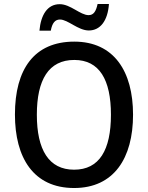

<svg xmlns="http://www.w3.org/2000/svg" viewBox="-20 -934 743 964"><path d="M178 -780H235C242 -819 257 -836 281 -836C321 -836 372 -781 426 -781C483 -781 521 -829 527 -914H470C462 -877 450 -858 425 -858C383 -858 334 -913 280 -913C217 -913 185 -858 178 -780ZM648 -358C648 -576 552 -725 353 -725C152 -725 55 -587 55 -359C55 -142 148 10 352 10C552 10 648 -140 648 -358ZM165 -358C165 -533 224 -633 353 -633C479 -633 537 -534 537 -358C537 -181 479 -82 352 -82C225 -82 165 -182 165 -358Z"/></svg>

Font: Noto Sans Khmer SemiCondensed Medium
Style: Regular
Weight: 500
Width: 4
Designer: Danh Hong and the Monotype Design Team
Foundry: Monotype Imaging Inc.
Version: Version 2.004